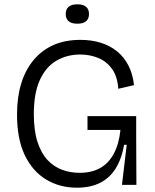

<svg xmlns="http://www.w3.org/2000/svg" viewBox="-20 -858 717 891"><path d="M337 13Q257 13 194 -25Q131 -63 95 -138Q59 -213 59 -327Q59 -407 78.5 -470.5Q98 -534 136 -579.5Q174 -625 228 -649Q282 -673 354 -673Q405 -673 448 -659.5Q491 -646 523.5 -619.5Q556 -593 576 -554Q596 -515 602 -463L529 -446Q525 -503 500 -538Q475 -573 436 -589Q397 -605 352 -605Q291 -605 242 -576.5Q193 -548 165 -487Q137 -426 137 -328Q137 -252 154 -199.5Q171 -147 200.5 -115.5Q230 -84 268.5 -70Q307 -56 349 -56Q405 -56 444.5 -78Q484 -100 508 -144.5Q532 -189 539 -255H386V-319H612V-225L613 0H546L568 -186H556Q544 -119 516 -75Q488 -31 443.5 -9Q399 13 337 13ZM339 -748Q312 -748 298.5 -759.5Q285 -771 285 -793Q285 -815 298.5 -826.5Q312 -838 339 -838Q366 -838 379.5 -826.5Q393 -815 393 -793Q393 -771 379.5 -759.5Q366 -748 339 -748Z"/></svg>

Font: Bricolage Grotesque 36pt Light
Style: Regular
Weight: 300
Designer: Mathieu Triay
Foundry: Atelier Triay
Version: Version 1.001;gftools[0.9.33.dev8+g029e19f]